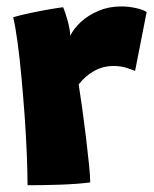

<svg xmlns="http://www.w3.org/2000/svg" viewBox="-20 -558 466 582"><path d="M193 -449.5Q203 -471 225.2 -491.5Q247.5 -512 278.8 -525.2Q310 -538.5 347 -538.5Q370 -538.5 392.2 -533.5Q414.5 -528.5 424.5 -521.5L389.5 -343Q379 -347.5 362 -352.8Q345 -358 324.5 -358Q292.5 -358 265.5 -343Q238.5 -328 218.5 -302Q223 -274 229 -231.2Q235 -188.5 240.5 -142.8Q246 -97 249.8 -59.5Q253.5 -22 253.5 -5Q213.5 0 162.2 1.8Q111 3.5 63.5 3.5Q63.5 -37 61.2 -91.2Q59 -145.5 54.8 -205Q50.5 -264.5 45.2 -322Q40 -379.5 33.5 -427.8Q27 -476 20 -506Q47 -513.5 79.8 -520.2Q112.5 -527 138.5 -531.2Q164.5 -535.5 171.5 -536Q177.5 -522.5 185 -495.2Q192.5 -468 193 -449.5Z"/></svg>

Font: Grandstander ExtraBold
Style: Regular
Weight: 800
Designer: Tyler Finck
Foundry: Etcetera Type Co
Version: Version 1.200; ttfautohint (v1.8.3)